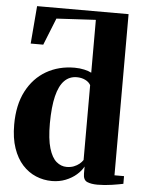

<svg xmlns="http://www.w3.org/2000/svg" viewBox="-57 -864 697 921"><g transform="rotate(5 292.0 -403.0)"><path d="M227.5 11.5Q187 11.5 150.5 -3.8Q114 -19 85.5 -50.2Q57 -81.5 40.5 -129.5Q24 -177.5 24 -242.5Q24 -337.5 58.5 -403.8Q93 -470 153 -504.8Q213 -539.5 289.5 -539.5Q314 -539.5 336 -534.5Q358 -529.5 370.5 -522.5V-777L181.5 -766.5L129.5 -636.5H69L84 -818H524.5V-42H570.5V-5Q552.5 -1 517 4.5Q481.5 10 447 10Q417 10 397.5 1.8Q378 -6.5 378 -37V-71.5Q367 -50.5 345.2 -31.5Q323.5 -12.5 293.2 -0.5Q263 11.5 227.5 11.5ZM292 -62Q311.5 -62 326.8 -68Q342 -74 353.2 -83.2Q364.5 -92.5 370.5 -102.5V-462.5Q362.5 -477.5 344.5 -486.2Q326.5 -495 304 -495Q268 -495 243.8 -470.2Q219.5 -445.5 207 -394.5Q194.5 -343.5 194 -263.5Q194 -188 207.2 -143.8Q220.5 -99.5 242.8 -80.8Q265 -62 292 -62Z"/></g></svg>

Font: Merriweather 96pt ExtraBold
Style: Regular
Weight: 800
Version: Version 2.100